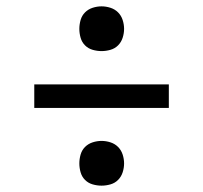

<svg xmlns="http://www.w3.org/2000/svg" viewBox="-20 -643 640 605"><path d="M300 -482Q286 -482 272 -486Q258 -490 248 -500Q238 -510 234 -524Q230 -538 230 -552Q230 -566 234 -580Q238 -594 248 -604Q258 -614 272 -618.5Q286 -623 300 -623Q314 -623 328 -618.5Q342 -614 352 -604Q362 -594 366.5 -580Q371 -566 371 -552Q371 -538 366.5 -524Q362 -510 352 -500Q342 -490 328 -486Q314 -482 300 -482ZM88 -303V-377H512V-303ZM300 -58Q286 -58 272 -62Q258 -66 248 -76Q238 -86 234 -100Q230 -114 230 -128Q230 -142 234 -156Q238 -170 248 -180Q258 -190 272 -194.5Q286 -199 300 -199Q314 -199 328 -194.5Q342 -190 352 -180Q362 -170 366.5 -156Q371 -142 371 -128Q371 -114 366.5 -100Q362 -86 352 -76Q342 -66 328 -62Q314 -58 300 -58Z"/></svg>

Font: Iosevka Custom Extended
Style: Regular
Weight: 400
Width: 7
Monospace: yes
Designer: Belleve Invis
Foundry: Belleve Invis
Version: Version 11.2.4; ttfautohint (v1.8.4)